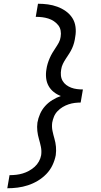

<svg xmlns="http://www.w3.org/2000/svg" viewBox="-20 -853 540 1026"><path d="M19 153 31 83Q49 83 66.5 81Q84 79 101 74Q118 69 134.5 60Q151 51 165 38.5Q179 26 188 9.5Q197 -7 200 -24Q203 -47 198.5 -68.5Q194 -90 188 -110.5Q182 -131 179.5 -153Q177 -175 180 -198Q184 -221 194 -244Q204 -267 221 -286Q238 -305 260 -318.5Q282 -332 305 -340Q284 -348 267 -361.5Q250 -375 239.5 -394Q229 -413 226.5 -436Q224 -459 228 -482Q230 -497 234.5 -512Q239 -527 245.5 -542Q252 -557 260 -570.5Q268 -584 277.5 -598Q287 -612 294.5 -626Q302 -640 304 -656Q307 -673 304 -689.5Q301 -706 291 -718.5Q281 -731 267.5 -740Q254 -749 238 -754Q222 -759 205.5 -761Q189 -763 171 -763L183 -833Q210 -833 236 -829.5Q262 -826 286.5 -817Q311 -808 332 -793Q353 -778 366.5 -757Q380 -736 383.5 -709.5Q387 -683 382 -656Q380 -640 376 -625Q372 -610 365.5 -595.5Q359 -581 350 -567Q341 -553 332 -539.5Q323 -526 316 -511.5Q309 -497 307 -482Q304 -466 305.5 -450Q307 -434 314.5 -421Q322 -408 334 -399Q346 -390 360.5 -384.5Q375 -379 391 -377Q407 -375 423 -375L411 -305Q395 -305 379 -303Q363 -301 346.5 -295.5Q330 -290 315 -281Q300 -272 287.5 -259Q275 -246 268.5 -230Q262 -214 259 -198Q256 -175 260.5 -153.5Q265 -132 271 -111.5Q277 -91 279 -69Q281 -47 278 -24Q273 3 260.5 29.5Q248 56 227.5 77Q207 98 182 113Q157 128 129.5 137Q102 146 74 149.5Q46 153 19 153Z"/></svg>

Font: Iosevka Fixed
Style: Italic
Weight: 400
Italic angle: -9°
Monospace: yes
Designer: Belleve Invis
Foundry: Belleve Invis
Version: Version 33.2.4